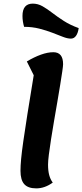

<svg xmlns="http://www.w3.org/2000/svg" viewBox="-20 -1014 454 1059"><path d="M180 25Q135 25 114 2Q93 -21 93 -72Q93 -99 96.5 -137Q100 -175 108.5 -234.5Q117 -294 131 -383Q145 -472 166 -599L128 -675Q168 -699 205.5 -712.5Q243 -726 274 -726Q328 -726 328 -660Q328 -650 323.5 -620Q319 -590 312 -546Q305 -502 296 -450.5Q287 -399 278 -346Q269 -293 261.5 -245.5Q254 -198 249.5 -161.5Q245 -125 245 -106Q245 -72 251.5 -48Q258 -24 271 -7Q227 25 180 25ZM371 -801Q352 -801 326.5 -811Q301 -821 268.5 -833.5Q236 -846 197 -856Q158 -866 113 -866Q109 -879 106.5 -894.5Q104 -910 104 -926Q104 -994 161 -994Q189 -994 214.5 -979.5Q240 -965 268.5 -943Q297 -921 332 -898.5Q367 -876 414 -859Q410 -831 399 -816Q388 -801 371 -801Z"/></svg>

Font: Lemonada Medium
Style: Regular
Weight: 500
Designer: Mohamed Gaber (Arabic), Eduardo Tunni (Latin)
Foundry: Kief Type Foundry
Version: Version 4.004; ttfautohint (v1.8.2)